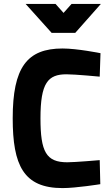

<svg xmlns="http://www.w3.org/2000/svg" viewBox="-20 -950 569 982"><path d="M490 -131C490 -131 364 -120 324 -120C216 -120 187 -174 187 -345C187 -526 225 -570 320 -570C364 -570 490 -558 490 -558L494 -678C494 -678 375 -702 300 -702C118 -702 45 -605 45 -345C45 -105 100 12 300 12C369 12 493 -8 493 -8ZM496 -930H346L305 -884L264 -930H111L244 -782H365Z"/></svg>

Font: TitilliumMaps29L
Style: 999 wt
Weight: 900
Designer: Campivisivi
Foundry: Accademia di Belle Arti di Urbino and students of MA course of Visual design